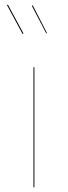

<svg xmlns="http://www.w3.org/2000/svg" viewBox="-20 -806 293 826"><path d="M128 0H124V-517H128ZM81 -662 77 -660 10 -784 14 -786ZM182 -664 179 -662 117 -781 121 -783Z"/></svg>

Font: FiraGO Four
Style: Regular
Weight: 100
Designer: bBox Type
Foundry: bBox Type GmbH
Version: Version 1.001